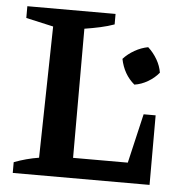

<svg xmlns="http://www.w3.org/2000/svg" viewBox="-49 -700 729 748"><g transform="rotate(5 315.5 -326.0)"><path d="M516 -272H563V0H28V-42Q75 -60 125 -68L135 -582L28 -606V-652H373V-611Q348 -602 318.5 -595.5Q289 -589 257 -584V-79H471ZM470 -384Q427 -420 415 -480Q433 -500 458.5 -514.5Q484 -529 511 -534Q532 -515 546.5 -490Q561 -465 565 -439Q548 -418 522.5 -403Q497 -388 470 -384Z"/></g></svg>

Font: Piazzolla SemiBold
Style: Regular
Weight: 600
Designer: Juan Pablo del Peral
Foundry: Huerta Tipografica
Version: Version 1.330